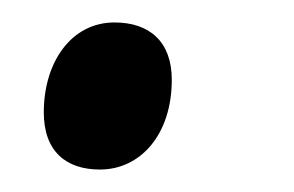

<svg xmlns="http://www.w3.org/2000/svg" viewBox="-20 -144 262 171"><path d="M69 7C105 7 133 -24 133 -73C133 -107 113 -124 82 -124C43 -124 19 -88 19 -44C19 -9 39 7 69 7Z"/></svg>

Font: Noto Serif Display Condensed Medium
Style: Italic
Weight: 500
Width: 3
Italic angle: -12°
Designer: Monotype Design Team
Foundry: Monotype Imaging Inc.
Version: Version 2.009